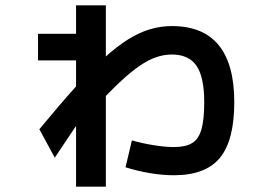

<svg xmlns="http://www.w3.org/2000/svg" viewBox="-20 -641 1040 722"><path d="M634 18Q591 18 543.5 10Q496 2 452 -12L476 -113Q514 -102 558 -95Q602 -88 634 -88Q678 -88 702.5 -103Q727 -118 737.5 -154.5Q748 -191 748 -257Q748 -351 719 -393.5Q690 -436 626 -436Q597 -436 567.5 -426Q538 -416 504.5 -393Q471 -370 430.5 -332Q390 -294 338 -238H316Q288 -200 255.5 -152Q223 -104 186 -48L128 -155Q203 -246 262.5 -312Q322 -378 371 -422.5Q420 -467 462 -493Q504 -519 544 -531Q584 -543 626 -543Q744 -543 802.5 -471Q861 -399 861 -257Q861 -113 807 -47.5Q753 18 634 18ZM266 61V-414H123V-514H266V-621H378V61Z"/></svg>

Font: M PLUS 1 SemiBold
Style: Regular
Weight: 600
Designer: Coji Morishita
Foundry: UNDERFOREST DESIGN
Version: Version 1.001